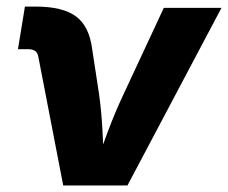

<svg xmlns="http://www.w3.org/2000/svg" viewBox="-20 -570 701 590"><path d="M174.3 0 97.7 -396Q95.7 -407.7 87.9 -413.3Q80.1 -418.9 65.9 -418.9H35.2L56.6 -549.8H89.4Q172.9 -549.8 213.6 -519.5Q254.4 -489.3 263.2 -419.4L284.7 -278.8Q292 -224.6 294.9 -168.7Q297.9 -112.8 299.8 -50.3H269Q291.5 -112.8 312.5 -168.7Q333.5 -224.6 358.9 -278.8L483.4 -545.9H660.6L371.6 0Z"/></svg>

Font: Inter ExtraBold
Style: Italic
Weight: 800
Italic angle: -9.3988°
Designer: Rasmus Andersson
Foundry: rsms
Version: Version 4.001;git-66647c0bb